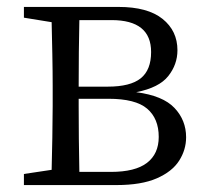

<svg xmlns="http://www.w3.org/2000/svg" viewBox="-20 -534 594 554"><path d="M209 -38H300Q370 -38 404 -64Q438 -90 438 -139Q438 -192 404.5 -220.5Q371 -249 293 -249H207V-228Q207 -188 207.5 -134Q208 -80 209 -38ZM302 -476H209Q208 -436 207.5 -383.5Q207 -331 207 -284H291Q356 -284 386 -308Q416 -332 416 -384Q416 -476 302 -476ZM49 -514H322Q406 -514 449 -479.5Q492 -445 492 -389Q492 -348 465.5 -314.5Q439 -281 373 -268Q450 -258 483.5 -222.5Q517 -187 517 -138Q517 -102 497 -70.5Q477 -39 432.5 -19.5Q388 0 316 0H49V-32L129 -44Q130 -85 131 -137Q132 -189 132 -228V-286Q132 -326 131 -377.5Q130 -429 129 -470L49 -483Z"/></svg>

Font: Shippori Mincho TTF
Style: Regular
Weight: 400
Version: Version 2.100